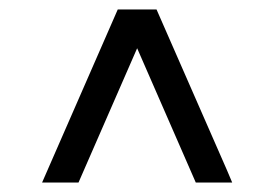

<svg xmlns="http://www.w3.org/2000/svg" viewBox="-20 -742 580 406"><path d="M460 -382 471 -356H394L270 -640L146 -356H69L229 -722H311Z"/></svg>

Font: SUIT
Style: Regular
Weight: 400
Designer: Sunn Youn; Korean Glyphs from Source Han Sans (Sandoll Communications; Soo-young Jang, Joo-yeon Kang)
Foundry: Sunn
Version: Version 1.140